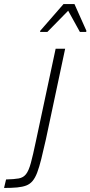

<svg xmlns="http://www.w3.org/2000/svg" viewBox="-58 -929 447 949"><path d="M-38 0 -28 -42Q12 -43 34.5 -47Q57 -51 70.5 -68Q84 -85 94.5 -123.5Q105 -162 119 -229L217 -688H264L169 -241Q156 -183 146 -143Q136 -103 126 -76.5Q116 -50 103 -34.5Q90 -19 71.5 -12Q53 -5 26.5 -2.5Q0 0 -38 0ZM140 -771 141 -777 256 -909H310L369 -777L368 -771H337L279 -876L176 -771Z"/></svg>

Font: Saira SemiCondensed ExtraLight
Style: Italic
Weight: 250
Width: 4
Italic angle: -12°
Designer: Hector Gatti with collaboration of the Omnibus-Type team
Foundry: Omnibus-Type
Version: Version 1.101